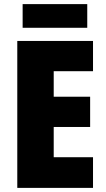

<svg xmlns="http://www.w3.org/2000/svg" viewBox="-20 -913 515 933"><path d="M432 0H64V-714H432V-567H241V-443H418V-296H241V-149H432ZM404 -893V-778H90V-893Z"/></svg>

Font: Noto Sans Lao Condensed Black
Style: Regular
Weight: 900
Width: 3
Designer: Monotype Design Team
Foundry: Monotype Imaging Inc.
Version: Version 2.003; ttfautohint (v1.8.4.7-5d5b)